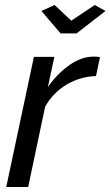

<svg xmlns="http://www.w3.org/2000/svg" viewBox="-20 -750 443 770"><path d="M146 -706 199 -730 266 -667 360 -730 403 -706 287 -616H223ZM116 -522H198L172 -401Q210 -455 258.5 -489Q307 -523 355 -523Q364 -523 370 -522.5Q376 -522 381 -521L365 -445Q302 -443 247.5 -411Q193 -379 161 -322L93 0H5Z"/></svg>

Font: PTCRaleway Medium
Style: Italic
Weight: 500
Italic angle: -12°
Designer: Matt McInerney, Pablo Impallari, Rodrigo Fuenzalida
Foundry: Matt McInerney, Pablo Impallari, Rodrigo Fuenzalida
Version: Version 3.000g; ttfautohint (v1.5) -l 8 -r 28 -G 28 -x 14 -D